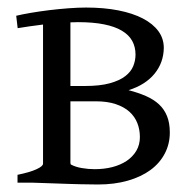

<svg xmlns="http://www.w3.org/2000/svg" viewBox="-20 -489 516 514"><path d="M188.5 -429.7Q183.6 -429.7 178.7 -429.4Q173.8 -429.2 168.5 -429.2V-258.8H207.5Q247.6 -258.8 273.9 -266.1Q300.3 -273.4 315.4 -285.2Q330.6 -296.9 336.7 -312Q342.8 -327.1 342.8 -342.8Q342.8 -363.3 334 -379.4Q325.2 -395.5 306.4 -406.7Q287.6 -418 258.5 -423.8Q229.5 -429.7 188.5 -429.7ZM168.5 -217.8V-52.7Q168.5 -51.8 169.4 -48.8Q181.6 -42 199 -39.1Q216.3 -36.1 233.4 -36.1Q258.8 -36.1 280.8 -41.7Q302.7 -47.4 319.1 -58.3Q335.4 -69.3 345 -85.4Q354.5 -101.6 354.5 -122.1Q354.5 -142.1 347.7 -159.4Q340.8 -176.8 326.7 -189.7Q312.5 -202.6 290 -210.2Q267.6 -217.8 236.3 -217.8ZM434.6 -134.3Q434.6 -103.5 421.1 -77.9Q407.7 -52.2 382.8 -33.9Q357.9 -15.6 322.3 -5.4Q286.6 4.9 242.2 4.9Q233.4 4.9 220.9 4.6Q208.5 4.4 194.6 4.2Q180.7 3.9 165.8 3.4Q150.9 2.9 136.7 2.4Q103 1.5 66.4 0H26.9V-21Q60.1 -27.8 77.6 -35.9Q95.2 -43.9 95.2 -50.8V-423.3Q76.7 -420.9 59.1 -418.5Q41.5 -416 27.3 -413.6L23.4 -446.8Q39.6 -450.7 62.5 -454.6Q85.4 -458.5 111.1 -461.7Q136.7 -464.8 162.8 -466.8Q189 -468.8 210.4 -468.8Q258.3 -468.8 296.9 -461.2Q335.4 -453.6 362.5 -439.5Q389.6 -425.3 404.1 -405.5Q418.5 -385.7 418.5 -360.8Q418 -321.3 393.6 -291.5Q369.1 -261.7 324.2 -247.6Q350.6 -240.7 371.1 -231.7Q391.6 -222.7 405.8 -209.5Q419.9 -196.3 427.2 -178Q434.6 -159.7 434.6 -134.3Z"/></svg>

Font: Gentium Unicode
Style: Regular
Weight: 400
Version: Version 1.009